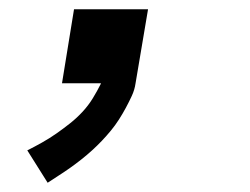

<svg xmlns="http://www.w3.org/2000/svg" viewBox="-20 -180 540 415"><path d="M83 215 39 145Q55 137 71 128Q87 119 102 108.5Q117 98 131.5 86.5Q146 75 158.5 61.5Q171 48 180.5 32.5Q190 17 198 1V0H114L140 -160H300L273 0Q271 14 265 27Q259 40 252 53Q245 66 237 78.5Q229 91 219.5 102.5Q210 114 200 124.5Q190 135 179 145Q168 155 156 164.5Q144 174 132 182.5Q120 191 107.5 199Q95 207 83 215Z"/></svg>

Font: Iosevka SS04 Semibold Oblique
Style: Regular
Weight: 600
Italic angle: -9°
Monospace: yes
Designer: Belleve Invis
Foundry: Belleve Invis
Version: Version 19.0.0; ttfautohint (v1.8.4)